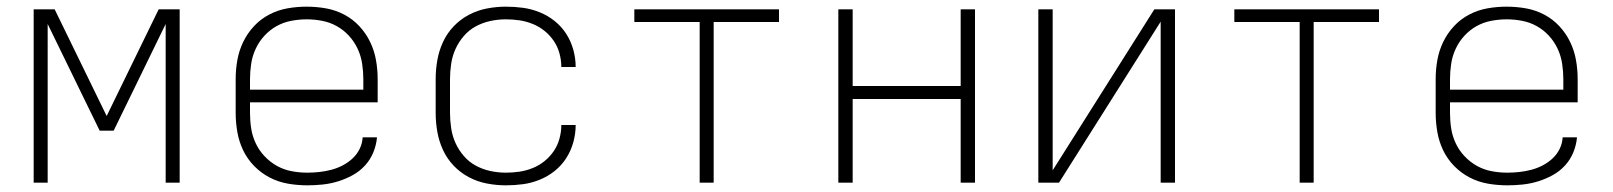

<svg xmlns="http://www.w3.org/2000/svg" viewBox="-20 -548 4840 576"><path d="M81 0V-520H144L300 -200L456 -520H519V0H477V-476L321 -156H279L123 -476V0Z M902 8Q873 8 844 3Q815 -2 789 -15.5Q763 -29 742.5 -50Q722 -71 709.5 -97Q697 -123 692 -152Q687 -181 687 -210V-310Q687 -339 692 -367.5Q697 -396 709.5 -422Q722 -448 742 -469.5Q762 -491 788 -504.5Q814 -518 842.5 -523Q871 -528 900 -528Q929 -528 957.5 -523Q986 -518 1012 -504.5Q1038 -491 1058 -469.5Q1078 -448 1090.5 -422Q1103 -396 1108 -367.5Q1113 -339 1113 -310V-241H730V-210Q730 -186 733.5 -163Q737 -140 747 -118.5Q757 -97 773.5 -79.5Q790 -62 810.5 -50.5Q831 -39 854.5 -34.5Q878 -30 902 -30Q920 -30 938 -32Q956 -34 973.5 -38.5Q991 -43 1007.5 -51.5Q1024 -60 1037.5 -72.5Q1051 -85 1059 -101.5Q1067 -118 1068 -136H1111Q1109 -113 1100 -91Q1091 -69 1075 -51.5Q1059 -34 1038 -22.5Q1017 -11 994.5 -4Q972 3 948.5 5.5Q925 8 902 8ZM730 -279H1070V-310Q1070 -333 1066.5 -356.5Q1063 -380 1053 -401.5Q1043 -423 1027 -440.5Q1011 -458 990.5 -469.5Q970 -481 946.5 -485.5Q923 -490 900 -490Q877 -490 853.5 -485.5Q830 -481 809.5 -469.5Q789 -458 773 -440.5Q757 -423 747 -401.5Q737 -380 733.5 -356.5Q730 -333 730 -310Z M1498 8Q1469 8 1440.5 2.5Q1412 -3 1386.5 -16.5Q1361 -30 1341 -51Q1321 -72 1309 -98Q1297 -124 1292 -152.5Q1287 -181 1287 -210V-310Q1287 -339 1292 -367.5Q1297 -396 1309 -422Q1321 -448 1341 -469Q1361 -490 1386.5 -503.5Q1412 -517 1440.5 -522.5Q1469 -528 1498 -528Q1524 -528 1549.5 -524.5Q1575 -521 1599.5 -511Q1624 -501 1644.5 -484.5Q1665 -468 1679 -446Q1693 -424 1700 -398.5Q1707 -373 1707 -347H1664Q1664 -367 1658.5 -387.5Q1653 -408 1641.5 -425Q1630 -442 1614 -455Q1598 -468 1578.5 -476Q1559 -484 1538.5 -487Q1518 -490 1498 -490Q1474 -490 1451 -485Q1428 -480 1407.5 -469Q1387 -458 1371.5 -440Q1356 -422 1346.5 -401Q1337 -380 1333.5 -356.5Q1330 -333 1330 -310V-210Q1330 -187 1333.5 -163.5Q1337 -140 1346.5 -119Q1356 -98 1371.5 -80Q1387 -62 1407.5 -51Q1428 -40 1451 -35Q1474 -30 1498 -30Q1518 -30 1538.5 -33Q1559 -36 1578.5 -44Q1598 -52 1614 -65Q1630 -78 1641.5 -95Q1653 -112 1658.5 -132.5Q1664 -153 1664 -173H1707Q1707 -147 1700 -121.5Q1693 -96 1679 -74Q1665 -52 1644.5 -35.5Q1624 -19 1599.5 -9Q1575 1 1549.5 4.5Q1524 8 1498 8Z M2079 0V-482H1883V-520H2317V-482H2121V0Z M2495 0V-520H2538V-290H2862V-520H2905V0H2862V-251H2538V0Z M3095 0V-520H3138V-37L3443 -520H3505V0H3462V-483L3157 0Z M3879 0V-482H3683V-520H4117V-482H3921V0Z M4502 8Q4473 8 4444 3Q4415 -2 4389 -15.5Q4363 -29 4342.5 -50Q4322 -71 4309.5 -97Q4297 -123 4292 -152Q4287 -181 4287 -210V-310Q4287 -339 4292 -367.5Q4297 -396 4309.5 -422Q4322 -448 4342 -469.5Q4362 -491 4388 -504.5Q4414 -518 4442.5 -523Q4471 -528 4500 -528Q4529 -528 4557.5 -523Q4586 -518 4612 -504.5Q4638 -491 4658 -469.5Q4678 -448 4690.5 -422Q4703 -396 4708 -367.5Q4713 -339 4713 -310V-241H4330V-210Q4330 -186 4333.5 -163Q4337 -140 4347 -118.5Q4357 -97 4373.5 -79.5Q4390 -62 4410.5 -50.5Q4431 -39 4454.5 -34.5Q4478 -30 4502 -30Q4520 -30 4538 -32Q4556 -34 4573.5 -38.5Q4591 -43 4607.5 -51.5Q4624 -60 4637.5 -72.5Q4651 -85 4659 -101.5Q4667 -118 4668 -136H4711Q4709 -113 4700 -91Q4691 -69 4675 -51.5Q4659 -34 4638 -22.5Q4617 -11 4594.5 -4Q4572 3 4548.5 5.5Q4525 8 4502 8ZM4330 -279H4670V-310Q4670 -333 4666.5 -356.5Q4663 -380 4653 -401.5Q4643 -423 4627 -440.5Q4611 -458 4590.5 -469.5Q4570 -481 4546.5 -485.5Q4523 -490 4500 -490Q4477 -490 4453.5 -485.5Q4430 -481 4409.5 -469.5Q4389 -458 4373 -440.5Q4357 -423 4347 -401.5Q4337 -380 4333.5 -356.5Q4330 -333 4330 -310Z"/></svg>

Font: Iosevka SS04 XLt Ex
Style: Regular
Weight: 200
Width: 7
Monospace: yes
Designer: Belleve Invis
Foundry: Belleve Invis
Version: Version 19.0.0; ttfautohint (v1.8.4)